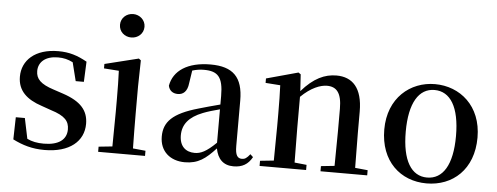

<svg xmlns="http://www.w3.org/2000/svg" viewBox="-52 -924 2789 1077"><g transform="rotate(5 1343.0 -385.5)"><path d="M228 16C369 16 448 -52 448 -150C448 -225 406 -274 304 -308L250 -326C175 -350 149 -378 149 -422C149 -473 189 -508 259 -508C290 -508 316 -502 343 -488L369 -384H415L420 -498C366 -528 320 -543 258 -543C127 -543 55 -474 55 -382C55 -303 106 -257 191 -229L245 -210C326 -185 349 -156 349 -110C349 -53 305 -19 221 -19C183 -19 154 -25 127 -38L103 -153H52L49 -28C105 0 158 16 228 16Z M658 -655C695 -655 727 -682 727 -721C727 -759 695 -787 658 -787C620 -787 589 -759 589 -721C589 -682 620 -655 658 -655ZM605 0H793V-29L722 -36C721 -93 720 -177 720 -232V-385L723 -532L711 -541L521 -494V-469L605 -463C607 -414 608 -367 608 -300V-232L606 -37L529 -29V0Z M1292 15C1341 15 1374 -4 1397 -46L1381 -61C1363 -38 1352 -31 1336 -31C1311 -31 1298 -47 1298 -100V-356C1298 -488 1241 -543 1115 -543C986 -543 907 -490 892 -404C898 -376 918 -362 946 -362C975 -362 999 -380 1004 -428L1015 -500C1038 -507 1059 -510 1080 -510C1158 -510 1189 -480 1189 -372V-324C1148 -313 1105 -302 1069 -291C925 -250 877 -199 877 -117C877 -33 936 16 1018 16C1093 16 1135 -16 1191 -77C1202 -19 1234 15 1292 15ZM1189 -109C1134 -55 1102 -41 1069 -41C1018 -41 983 -71 983 -133C983 -194 1018 -238 1095 -268C1120 -278 1154 -288 1189 -297Z M1856 0H2044V-29L1973 -36L1971 -232V-353C1971 -486 1914 -543 1824 -543C1758 -543 1696 -515 1629 -438L1623 -532L1610 -541L1431 -492V-467L1514 -461C1516 -412 1517 -368 1517 -301V-232L1515 -37L1438 -29V0H1700V-29L1632 -36L1630 -232V-406C1686 -461 1739 -481 1776 -481C1829 -481 1859 -449 1859 -359V-232L1857 -37L1781 -29V0Z M2379 16C2526 16 2642 -85 2642 -265C2642 -444 2519 -543 2379 -543C2240 -543 2117 -443 2117 -265C2117 -86 2232 16 2379 16ZM2379 -17C2291 -17 2238 -100 2238 -263C2238 -426 2291 -510 2379 -510C2468 -510 2521 -426 2521 -263C2521 -100 2468 -17 2379 -17Z"/></g></svg>

Font: Noto Serif CJK KR SemiBold
Style: Regular
Weight: 600
Designer: Ryoko NISHIZUKA 西塚涼子 (kana & ideographs); Frank Grießhammer (Latin, Greek & Cyrillic); Wenlong ZHANG 张文龙 (bopomofo); San
Foundry: Adobe
Version: Version 2.001;hotconv 1.1.0;makeotfexe 2.6.0